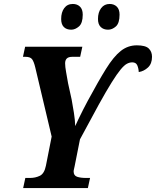

<svg xmlns="http://www.w3.org/2000/svg" viewBox="-20 -950 788 970"><path d="M97 0 108 -51H132Q159 -51 181.5 -62Q204 -73 212 -113L241 -260L158 -610Q151 -639 142 -651Q133 -663 108 -663H96L107 -714H396L385 -663H346Q326 -663 317.5 -654.5Q309 -646 309 -630Q309 -613 314 -585.5Q319 -558 324 -529L342 -447Q348 -414 353.5 -379.5Q359 -345 360 -313Q366 -326 376.5 -348.5Q387 -371 400 -396Q413 -421 423 -440Q477 -540 515.5 -602Q554 -664 590 -692.5Q626 -721 671 -721Q715 -721 731.5 -705Q748 -689 748 -663Q748 -628 727.5 -609Q707 -590 681 -586Q680 -605 673.5 -620Q667 -635 648 -635Q635 -635 621.5 -628Q608 -621 590 -599.5Q572 -578 545 -535Q518 -492 479 -421.5Q440 -351 384 -246L357 -110Q356 -104 354 -96.5Q352 -89 352 -84Q352 -63 369.5 -57Q387 -51 414 -51H435L424 0ZM526 -800Q503 -800 489 -813.5Q475 -827 475 -854Q475 -888 491 -909Q507 -930 534 -930Q556 -930 570 -916.5Q584 -903 584 -876Q584 -833 565.5 -816.5Q547 -800 526 -800ZM340 -800Q316 -800 302.5 -813.5Q289 -827 289 -854Q289 -888 304.5 -909Q320 -930 348 -930Q370 -930 384 -916.5Q398 -903 398 -876Q398 -833 379 -816.5Q360 -800 340 -800Z"/></svg>

Font: Noto Serif Condensed
Style: Bold Italic
Weight: 700
Width: 3
Italic angle: -12°
Designer: Monotype Design Team
Foundry: Monotype Imaging Inc.
Version: Version 2.014